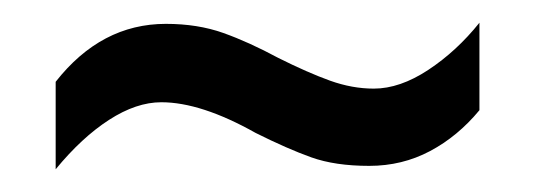

<svg xmlns="http://www.w3.org/2000/svg" viewBox="-20 -437 470 169"><path d="M205 -320Q157 -347 122 -347Q100 -347 76 -331.5Q52 -316 29 -288V-365Q69 -416 126 -416Q154 -416 176.5 -408Q199 -400 225 -386Q251 -373 270.5 -366Q290 -359 309 -359Q332 -359 357 -375.5Q382 -392 402 -417V-340Q383 -317 358.5 -304Q334 -291 305 -291Q275 -291 254 -298.5Q233 -306 205 -320Z"/></svg>

Font: Noto Sans Lao UI ExtCond
Style: Regular
Weight: 400
Width: 2
Designer: Monotype Design Team
Foundry: Monotype Imaging Inc.
Version: Version 2.000; ttfautohint (v1.8.4.7-5d5b)